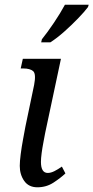

<svg xmlns="http://www.w3.org/2000/svg" viewBox="-20 -786 397 816"><path d="M139 10Q102 10 83 -17Q64 -44 64 -81Q64 -100 68 -131Q72 -162 78 -194Q84 -226 88 -248L125 -425Q134 -472 121 -483.5Q108 -495 79 -495H68L77 -536H239L172 -221Q169 -204 164.5 -181Q160 -158 157 -135.5Q154 -113 154 -98Q154 -51 183 -51Q196 -51 211 -58.5Q226 -66 243 -78L258 -49Q238 -30 207.5 -10Q177 10 139 10ZM155 -606 158 -619Q182 -649 209 -689Q236 -729 256 -766H357L354 -756Q339 -736 311.5 -707.5Q284 -679 253 -651.5Q222 -624 194 -606Z"/></svg>

Font: Noto Serif Condensed
Style: Italic
Weight: 400
Width: 3
Italic angle: -12°
Designer: Monotype Design Team
Foundry: Monotype Imaging Inc.
Version: Version 2.014; ttfautohint (v1.8.4.7-5d5b)